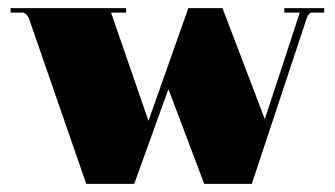

<svg xmlns="http://www.w3.org/2000/svg" viewBox="-20 -452 823 472"><path d="M192 0 51 -407Q44 -421 36 -421H6V-432H290V-421H253L345 -155L443 -432H527L631 -159L717 -421H679V-432H777V-421H747Q739 -421 734 -407L599 0H482L394 -233L310 0Z"/></svg>

Font: Arapey Black-Display
Style: Regular
Weight: 900
Designer: Eduardo Rodriguez Tunni
Foundry: Eduardo Rodriguez Tunni
Version: Version 4.000